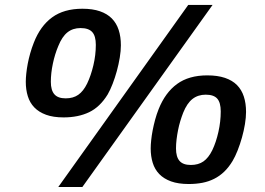

<svg xmlns="http://www.w3.org/2000/svg" viewBox="-20 -720 1057 767"><path d="M212.9 26.9 731.9 -700.2H829.1L309.1 26.9ZM233.9 -251Q192.9 -251 164.1 -261.5Q135.3 -272 117.2 -290.8Q99.1 -309.6 91.1 -335.7Q83 -361.8 83 -393.1Q83 -407.7 85 -426.3Q86.9 -444.8 90.8 -465.3Q94.7 -485.8 100.8 -507.3Q106.9 -528.8 115.2 -549.8Q141.1 -616.2 188.2 -650.6Q235.4 -685.1 309.1 -685.1Q350.1 -685.1 379.2 -675Q408.2 -665 426.8 -646.2Q445.3 -627.4 454.1 -600.3Q462.9 -573.2 462.9 -539.1Q462.9 -517.1 458.5 -490.2Q454.1 -463.4 446.8 -436.5Q439.5 -409.7 429.9 -385Q420.4 -360.4 410.2 -342.8Q379.4 -292.5 335.9 -271.7Q292.5 -251 233.9 -251ZM242.2 -327.1Q272.5 -327.1 292.7 -341.3Q313 -355.5 328.1 -386.2Q343.3 -418 353 -459Q362.8 -500 362.8 -541Q362.8 -576.2 348.4 -592Q334 -607.9 301.8 -607.9Q271 -607.9 249.5 -590.8Q228 -573.7 212.9 -536.1Q199.2 -503.9 191.2 -465.8Q183.1 -427.7 183.1 -393.1Q183.1 -359.4 197.3 -343.3Q211.4 -327.1 242.2 -327.1ZM733.9 15.1Q692.4 15.1 663.3 4.6Q634.3 -5.9 616.2 -24.7Q598.1 -43.5 590.1 -69.6Q582 -95.7 582 -127Q582 -141.6 584 -160.2Q585.9 -178.7 589.8 -199.2Q593.8 -219.7 599.6 -241.5Q605.5 -263.2 613.8 -284.2Q640.1 -350.1 687.3 -384.5Q734.4 -418.9 808.1 -418.9Q849.1 -418.9 878.7 -408.9Q908.2 -398.9 926.8 -380.1Q945.3 -361.3 954.1 -334.2Q962.9 -307.1 962.9 -272.9Q962.9 -251 958.5 -224.1Q954.1 -197.3 946.5 -170.4Q939 -143.6 929.2 -118.9Q919.4 -94.2 909.2 -77.1Q894 -51.8 875.7 -34.2Q857.4 -16.6 835.4 -5.6Q813.5 5.4 788.1 10.3Q762.7 15.1 733.9 15.1ZM742.2 -61Q772.5 -61 792.7 -75.2Q813 -89.4 828.1 -120.1Q843.3 -151.9 852.5 -193.1Q861.8 -234.4 861.8 -274.9Q861.8 -310.1 847.9 -325.9Q834 -341.8 801.8 -341.8Q771 -341.8 749 -324.7Q727.1 -307.6 711.9 -270Q705.6 -253.9 700.2 -236.1Q694.8 -218.3 691.2 -199.7Q687.5 -181.2 685.3 -162.6Q683.1 -144 683.1 -127Q683.1 -93.3 697.3 -77.1Q711.4 -61 742.2 -61Z"/></svg>

Font: Clear Sans Medium
Style: Italic
Weight: 500
Italic angle: -12°
Foundry: Intel Corporation
Version: Version 1.00